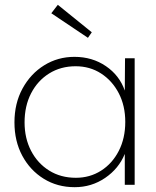

<svg xmlns="http://www.w3.org/2000/svg" viewBox="-20 -767 649 797"><path d="M290 10Q218 10 161.5 -25Q105 -60 72.5 -120.5Q40 -181 40 -259Q40 -338 73.5 -399.5Q107 -461 163.5 -496Q220 -531 289 -531Q363 -531 419.5 -492.5Q476 -454 498 -391L499 -525H539V0H498V-128Q473 -67 416.5 -28.5Q360 10 290 10ZM295 -29Q353 -29 399.5 -58.5Q446 -88 473 -140.5Q500 -193 500 -261Q500 -328 473 -380Q446 -432 399.5 -462Q353 -492 294 -492Q232 -492 184 -462Q136 -432 109 -379.5Q82 -327 82 -259Q82 -193 109 -141Q136 -89 184 -59Q232 -29 295 -29ZM345 -610 193 -712 220 -747 361 -633Z"/></svg>

Font: Readex Pro Light
Style: Regular
Weight: 300
Designer: Bonnie Shaver-Troup, Thomas Jockin
Foundry: Lexend
Version: Version 1.200; ttfautohint (v1.8.3)